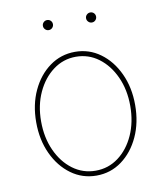

<svg xmlns="http://www.w3.org/2000/svg" viewBox="-82 -784 743 864"><g transform="rotate(-10 289.5 -352.0)"><path d="M290 11.7Q225.6 11.7 174.3 -25.6Q123 -63 93.3 -127Q63.5 -190.9 63.5 -271.5Q63.5 -352.1 93.3 -415.8Q123 -479.5 174.3 -516.6Q225.6 -553.7 290 -553.7Q354 -553.7 405 -516.6Q456.1 -479.5 485.8 -415.5Q515.6 -351.6 515.6 -271.5Q515.6 -190.9 486.1 -127Q456.5 -63 405.5 -25.6Q354.5 11.7 290 11.7ZM290 -10.7Q348.1 -10.7 394 -44.9Q439.9 -79.1 466.6 -138.2Q493.2 -197.3 493.2 -271.5Q493.2 -345.2 466.3 -404.1Q439.5 -462.9 393.6 -497.1Q347.7 -531.2 290 -531.2Q232.4 -531.2 186.3 -496.8Q140.1 -462.4 113 -403.8Q85.9 -345.2 85.9 -271.5Q85.9 -197.3 112.8 -138.2Q139.6 -79.1 185.8 -44.9Q231.9 -10.7 290 -10.7ZM388.7 -670.4Q379.4 -670.4 372.6 -677.2Q365.7 -684.1 365.7 -693.4Q365.7 -703.1 372.6 -709.7Q379.4 -716.3 388.7 -716.3Q398.4 -716.3 405 -709.7Q411.6 -703.1 411.6 -693.4Q411.6 -684.1 405 -677.2Q398.4 -670.4 388.7 -670.4ZM191.4 -670.4Q182.1 -670.4 175.3 -677.2Q168.5 -684.1 168.5 -693.4Q168.5 -703.1 175.3 -709.7Q182.1 -716.3 191.4 -716.3Q201.2 -716.3 207.8 -709.7Q214.4 -703.1 214.4 -693.4Q214.4 -684.1 207.8 -677.2Q201.2 -670.4 191.4 -670.4Z"/></g></svg>

Font: Inter Thin
Style: Regular
Weight: 250
Designer: Rasmus Andersson
Foundry: rsms
Version: Version 4.001;git-66647c0bb